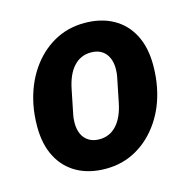

<svg xmlns="http://www.w3.org/2000/svg" viewBox="-86 -622 715 720"><g transform="rotate(-15 271.0 -262.5)"><path d="M240 12Q176 12 129 -14Q82 -40 56.5 -89Q31 -138 31 -207Q31 -230 33 -251Q35 -272 39 -292Q54 -365 91 -420Q128 -475 182 -506Q236 -537 302 -537Q366 -537 413 -511Q460 -485 485.5 -436Q511 -387 511 -318Q511 -296 509 -274.5Q507 -253 503 -233Q489 -161 451.5 -105.5Q414 -50 360 -19Q306 12 240 12ZM245 -101Q285 -101 312 -130.5Q339 -160 350 -216L369 -310Q370 -315 371 -323Q372 -331 372 -341Q372 -366 363.5 -384.5Q355 -403 338.5 -413.5Q322 -424 297 -424Q257 -424 230 -394.5Q203 -365 192 -309L173 -215Q172 -211 171 -202.5Q170 -194 170 -184Q170 -159 178.5 -140.5Q187 -122 204 -111.5Q221 -101 245 -101Z"/></g></svg>

Font: IBM Plex Sans Var
Style: Italic
Weight: 400
Italic angle: -11.31°
Designer: Mike Abbink, Paul van der Laan, Pieter van Rosmalen
Foundry: Bold Monday
Version: Version 1.001